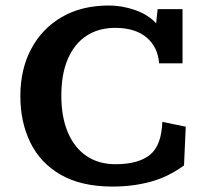

<svg xmlns="http://www.w3.org/2000/svg" viewBox="-20 -668 741 700"><path d="M390.6 12.2Q276.4 12.2 201.7 -30.8Q127 -73.7 90.6 -148.4Q54.2 -223.1 54.2 -317.4Q54.2 -415.5 93.8 -489.7Q133.3 -564 205.6 -606Q277.8 -647.9 376.5 -647.9Q425.3 -647.9 472.7 -631.3Q520 -614.7 549.3 -583L554.7 -634.8H645.5V-437H560.1Q555.7 -496.6 514.2 -531.5Q472.7 -566.4 399.9 -566.4Q339.4 -566.4 295.4 -537.6Q251.5 -508.8 227.5 -453.6Q203.6 -398.4 203.6 -319.3Q203.6 -241.2 227.5 -185.1Q251.5 -128.9 295.7 -99.1Q339.8 -69.3 400.9 -69.3Q483.9 -69.3 526.4 -103.3Q568.8 -137.2 571.8 -223.6L657.2 -206.1L650.9 -64.9Q592.8 -22.5 528.1 -5.1Q463.4 12.2 390.6 12.2Z"/></svg>

Font: Kameron SemiBold
Style: Regular
Weight: 600
Designer: Vernon Adams
Foundry: Vernon Adams
Version: Version 1.100